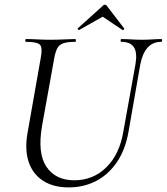

<svg xmlns="http://www.w3.org/2000/svg" viewBox="-20 -793 717 826"><path d="M563 -517.8Q571.2 -566 556.2 -589.5Q541.2 -613 502.4 -613Q498.6 -613 498.8 -619Q499 -625 502.4 -625Q523 -625 544.5 -623.5Q566 -622 591.6 -622Q614.2 -622 635.7 -623.5Q657.2 -625 673.6 -625Q677.6 -625 677.4 -619Q677.2 -613 673.6 -613Q636.8 -613 614.5 -587.6Q592.2 -562.2 583.2 -514L532.6 -224.8Q519.2 -148.8 483.1 -95.6Q447 -42.4 393.8 -14.6Q340.6 13.2 275.4 13.2Q209.2 13.2 164.9 -15.6Q120.6 -44.4 103.2 -96.9Q85.8 -149.4 98.4 -221L155.6 -545.4Q163.6 -588.6 151.6 -600.8Q139.6 -613 91.8 -613Q88.6 -613 88.8 -619Q89 -625 91.6 -625Q114 -625 141 -623.5Q168 -622 196.6 -622Q229.2 -622 256.3 -623.5Q283.4 -625 303 -625Q306.6 -625 306.6 -619Q306.6 -613 303 -613Q270.2 -613 252.3 -606.8Q234.4 -600.6 226.1 -584.6Q217.8 -568.6 212.8 -539.6L161 -252.2Q140.4 -133.6 179.8 -75.5Q219.2 -17.4 299.4 -17.4Q381.2 -17.4 437.8 -73.5Q494.4 -129.6 510.6 -226.8ZM320.6 -664Q319.4 -663 315.9 -666Q312.4 -669 314.6 -671L421.8 -767.6Q425.8 -772.6 431.3 -772.6Q436.8 -772.6 439.8 -767.6L514 -671Q516 -669 512.6 -665.5Q509.2 -662 507 -664L421.8 -721.2Z"/></svg>

Font: Cormorant Light
Style: Italic
Weight: 300
Italic angle: -10°
Designer: Christian Thalmann (Catharsis Fonts)
Foundry: Catharsis Fonts
Version: Version 4.000